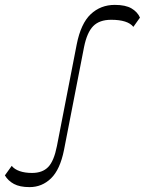

<svg xmlns="http://www.w3.org/2000/svg" viewBox="-54 -758 593 786"><path d="M67 8Q27 8 3 -5Q-21 -18 -34 -40L-6 -79Q5 -65 26.5 -57.5Q48 -50 77 -50Q120 -50 143.5 -74.5Q167 -99 179 -160L260 -576Q277 -662 317.5 -700Q358 -738 416 -738Q460 -738 484.5 -723.5Q509 -709 519 -686L492 -648Q469 -677 401 -677Q353 -677 327.5 -651Q302 -625 290 -565L208 -144Q192 -64 155 -28Q118 8 67 8Z"/></svg>

Font: Savate ExtraLight
Style: Italic
Weight: 200
Italic angle: -11°
Designer: Max Esnée
Foundry: Plomb Type
Version: Version 2.000